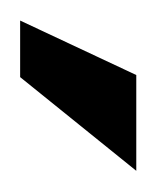

<svg xmlns="http://www.w3.org/2000/svg" viewBox="-72 -636 151 184"><g transform="rotate(90 3.0 -544.5)"><path d="M-68.8 -488.8H-14.6L75.2 -600.1H-16.6Z"/></g></svg>

Font: Saysettha
Style: Regular
Weight: 400
Designer: John M. Durdin
Foundry: Lao Script for Windows
Version: Version 2.201